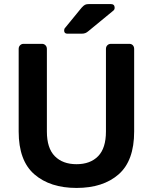

<svg xmlns="http://www.w3.org/2000/svg" viewBox="-20 -916 753 946"><path d="M357 10Q227 10 149.5 -57Q72 -124 72 -268V-675Q72 -686 79 -693Q86 -700 96 -700H187Q197 -700 204 -693Q211 -686 211 -675V-268Q211 -186 250 -146.5Q289 -107 357 -107Q425 -107 463.5 -146.5Q502 -186 502 -268V-675Q502 -686 509 -693Q516 -700 527 -700H617Q628 -700 634.5 -693Q641 -686 641 -675V-268Q641 -124 564.5 -57Q488 10 357 10ZM312 -750Q296 -750 296 -766Q296 -774 301 -779L382 -878Q392 -889 399 -892.5Q406 -896 419 -896H526Q545 -896 545 -877Q545 -870 540 -865L416 -763Q408 -756 400.5 -753Q393 -750 381 -750Z"/></svg>

Font: Rubik Medium
Style: Regular
Weight: 500
Designer: Hubert and Fischer
Foundry: Hubert and Fischer
Version: Version 2.300; ttfautohint (v1.8.4.7-5d5b);gftools[0.9.30]